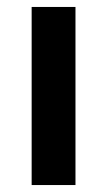

<svg xmlns="http://www.w3.org/2000/svg" viewBox="-20 -532 308 552"><path d="M71 0H197V-512H71Z"/></svg>

Font: Fog Sans
Style: Bold
Weight: 700
Foundry: Intel Corporation
Version: Version 1.00